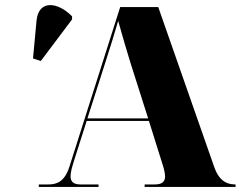

<svg xmlns="http://www.w3.org/2000/svg" viewBox="-20 -742 955 762"><path d="M142 -500 266 -665V-677C211 -734 133 -745 125 -660L111 -510ZM134 0H371V-10H300C270 -10 260 -22 260 -43C260 -60 267 -82 275 -108L324 -262H571L625 -90C631 -71 635 -55 635 -42C635 -22 625 -10 594 -10H554V0H915V-10H913C876 -10 848 -29 831 -77L608 -714H457L255 -79C236 -21 206 -10 172 -10H134ZM327 -272 398 -494C416 -550 435 -610 449 -659C464 -605 486 -530 498 -492L568 -272Z"/></svg>

Font: Noto Serif Display Black
Style: Regular
Weight: 900
Designer: Monotype Design Team
Foundry: Monotype Imaging Inc.
Version: Version 2.009